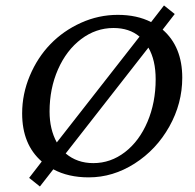

<svg xmlns="http://www.w3.org/2000/svg" viewBox="-20 -636 710 698"><path d="M125 42 85.9 10.7 131.8 -48.8Q60.5 -110.8 60.5 -223.6Q60.5 -294.4 88.4 -360.6Q116.2 -426.8 163.1 -475.3Q210 -523.9 274.2 -553Q338.4 -582 408.2 -582Q478 -582 529.3 -555.7L576.2 -616.2L615.2 -585L571.3 -528.3Q642.6 -466.3 642.6 -353.5Q642.6 -259.8 595.5 -175.8Q548.3 -91.8 469.5 -41.5Q390.6 8.8 302.7 8.8Q228 8.8 173.8 -20.5ZM160.2 -230.5Q160.2 -166 186.5 -118.2L487.3 -502.9Q450.2 -534.2 392.6 -534.2Q328.6 -534.2 275.1 -493.9Q221.7 -453.6 190.9 -383.8Q160.2 -314 160.2 -230.5ZM319.3 -43Q382.3 -43 434.3 -83Q486.3 -123 516.1 -193.1Q545.9 -263.2 545.9 -347.7Q545.9 -417.5 519.5 -462.9L218.8 -78.1Q260.3 -43 319.3 -43Z"/></svg>

Font: Crimson Pro
Style: Italic
Weight: 400
Italic angle: -12°
Designer: Jacques Le Bailly
Foundry: Baron von Fonthausen
Version: Version 1.003